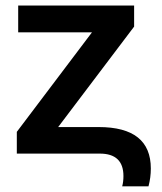

<svg xmlns="http://www.w3.org/2000/svg" viewBox="-20 -548 577 685"><path d="M458.5 -453.1 187.5 -94.7H332Q518.1 -94.7 518.1 53.2Q518.1 85.4 509.8 116.7H416Q420.4 100.1 420.4 80.1Q420.4 0 335.9 0H40V-77.6L308.1 -432.6H44.9V-528.3H458.5Z"/></svg>

Font: Roboto Medium
Style: Regular
Weight: 500
Designer: Google
Version: Version 2.134; 2016; ttfautohint (v1.6)